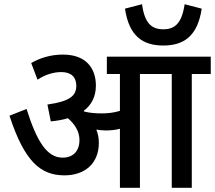

<svg xmlns="http://www.w3.org/2000/svg" viewBox="-20 -891 1020 911"><path d="M937 -850 856 -871C843 -781 810 -752 755 -752C699 -752 666 -781 654 -871L573 -850C592 -720 657 -675 755 -675C852 -675 918 -720 937 -850ZM449 -213C449 -236 445 -257 437 -276C452 -274 467 -272 481 -272C504 -272 527 -274 549 -280V0H644V-540H795V0H890V-540H980V-622H487V-540H549V-365C520 -356 491 -353 463 -353C435 -353 405 -355 379 -362C378 -363 378 -364 377 -365C416 -394 435 -435 435 -485C435 -564 391 -632 279 -632C222 -632 172 -617 128 -592L158 -513C195 -537 233 -549 271 -549C318 -549 342 -525 342 -484C342 -437 312 -410 205 -395L221 -315C252 -318 279 -323 302 -330C335 -302 357 -267 357 -227C357 -174 327 -143 277 -143C202 -143 154 -222 106 -374L25 -342C96 -125 172 -59 286 -59C382 -59 449 -115 449 -213Z"/></svg>

Font: Noto Sans Devanagari SemiCondensed Medium
Style: Regular
Weight: 500
Width: 4
Designer: Jelle Bosma - Monotype Design Team
Foundry: Monotype Imaging Inc.
Version: Version 2.004